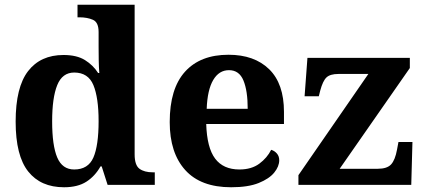

<svg xmlns="http://www.w3.org/2000/svg" viewBox="-20 -780 1790 810"><path d="M250 10Q152 10 99 -56.5Q46 -123 46 -267Q46 -412 98.5 -480Q151 -548 248 -548Q304 -548 338.5 -526.5Q373 -505 394 -472H399Q397 -495 396.5 -526Q396 -557 396 -584V-645Q396 -686 372 -696.5Q348 -707 315 -707H307V-760H548V-129Q548 -83 568.5 -68Q589 -53 625 -53H633V0H434L409 -78H404Q381 -37 344.5 -13.5Q308 10 250 10ZM293 -65Q352 -65 374 -115.5Q396 -166 396 -269Q396 -368 374 -421Q352 -474 293 -474Q243 -474 221.5 -421Q200 -368 200 -268Q200 -166 221.5 -115.5Q243 -65 293 -65Z M955 10Q827 10 761.5 -62.5Q696 -135 696 -265Q696 -406 760.5 -477.5Q825 -549 944 -549Q1053 -549 1115.5 -488Q1178 -427 1178 -308V-257H850Q853 -157 887.5 -111Q922 -65 990 -65Q1041 -65 1074 -89.5Q1107 -114 1124 -148Q1138 -144 1148 -132.5Q1158 -121 1158 -104Q1158 -78 1137 -52Q1116 -26 1071.5 -8Q1027 10 955 10ZM1025 -321Q1025 -397 1007 -440.5Q989 -484 946 -484Q904 -484 879.5 -442.5Q855 -401 852 -321Z M1239 0V-41L1534 -468H1408Q1373 -468 1357.5 -453.5Q1342 -439 1331 -398L1325 -374H1265L1277 -536H1709V-493L1413 -68H1574Q1613 -68 1630 -86.5Q1647 -105 1655 -149L1661 -181H1720L1715 0Z"/></svg>

Font: Noto Serif
Style: Bold
Weight: 700
Designer: Monotype Design Team
Foundry: Monotype Imaging Inc.
Version: Version 2.014